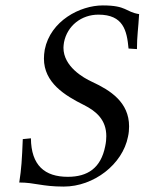

<svg xmlns="http://www.w3.org/2000/svg" viewBox="-20 -678 533 708"><path d="M493 -626C442 -634 448 -658 359 -658C275 -658 166 -601 145 -495C143 -483 142 -472 142 -462C142 -373 219 -326 289 -291C335 -268 372 -236 372 -176C372 -165 371 -153 368 -139C352 -58 303 -26 230 -26C145 -26 95 -68 94 -168L64 -165C61 -89 59 -56 51 -5C109 -5 134 10 215 10C326 10 432 -72 452 -174C455 -187 456 -200 456 -212C456 -301 387 -345 320 -376C287 -391 214 -433 214 -502C214 -508 215 -515 216 -522C228 -583 280 -624 343 -624C435 -624 448 -565 454 -499L485 -497C485 -545 490 -572 493 -626Z"/></svg>

Font: Libertinus Serif
Style: Italic
Weight: 400
Italic angle: -12°
Designer: Philipp H. Poll, Khaled Hosny
Foundry: Caleb Maclennan
Version: Version 7.050;RELEASE